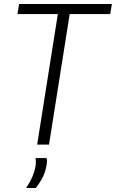

<svg xmlns="http://www.w3.org/2000/svg" viewBox="-20 -720 577 956"><path d="M529 -650H327L224 0H165L268 -650H67L75 -700H537ZM157 67H212Q214 74 214 81Q214 88 213 95Q210 117 203 138Q196 159 184.5 178Q173 197 158 216H110Q131 185 143 155.5Q155 126 158 99Q159 89 158.5 81Q158 73 157 67Z"/></svg>

Font: Georama Light
Style: Italic
Weight: 300
Italic angle: -9°
Designer: Jean-Baptiste Levee
Foundry: Production Type
Version: Version 1.001